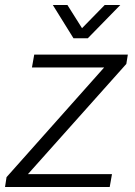

<svg xmlns="http://www.w3.org/2000/svg" viewBox="-30 -743 537 763"><path d="M448 -723H386L296 -631L238 -723H180L262 -591H319ZM-10 0H406L415 -51H81L472 -489L478 -526H106L97 -475H384L-4 -39Z"/></svg>

Font: Archivo ExtraLight
Style: Italic
Weight: 200
Italic angle: -10°
Designer: Hector Gatti
Foundry: Omnibus-Type
Version: Version 2.001